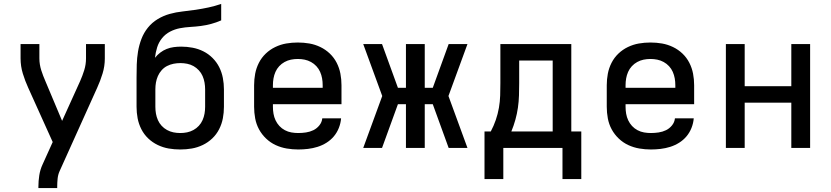

<svg xmlns="http://www.w3.org/2000/svg" viewBox="-20 -755 4240 980"><path d="M176 205V198Q176 169 180.5 140Q185 111 197 85L249 -30L124 -307Q108 -342 96.5 -379.5Q85 -417 85 -457V-530H181V-457Q181 -441 183.5 -426Q186 -411 190.5 -396.5Q195 -382 200.5 -368Q206 -354 212 -340L297 -138L389 -341Q401 -368 410 -397Q419 -426 419 -457V-530H515V-456Q515 -417 503.5 -379.5Q492 -342 476 -307L284 119Q276 137 274 157.5Q272 178 272 198V205Z M900 8Q870 8 841 3Q812 -2 785 -15Q758 -28 736.5 -48.5Q715 -69 701.5 -95.5Q688 -122 682.5 -151Q677 -180 677 -210V-299Q677 -314 677 -329Q677 -344 677 -359Q677 -392 678 -425.5Q679 -459 684.5 -492Q690 -525 702 -556.5Q714 -588 735 -614Q756 -640 785 -657.5Q814 -675 846.5 -684Q879 -693 912 -696.5Q945 -700 978.5 -705Q1012 -710 1044.5 -717Q1077 -724 1109 -735V-651Q1084 -640 1058 -633Q1032 -626 1005.5 -622.5Q979 -619 952 -617.5Q925 -616 898.5 -611Q872 -606 848 -593.5Q824 -581 807 -560Q790 -539 782 -513Q774 -487 771 -460Q783 -475 798 -486.5Q813 -498 830.5 -505Q848 -512 867 -514.5Q886 -517 905 -517Q934 -517 963 -511.5Q992 -506 1018 -493Q1044 -480 1065 -459Q1086 -438 1099 -412Q1112 -386 1117.5 -357Q1123 -328 1123 -299V-210Q1123 -180 1117.5 -151Q1112 -122 1098.5 -95.5Q1085 -69 1063.5 -48.5Q1042 -28 1015 -15Q988 -2 959 3Q930 8 900 8ZM900 -76Q918 -76 935 -79.5Q952 -83 967.5 -91.5Q983 -100 995 -113Q1007 -126 1014 -142Q1021 -158 1024 -175Q1027 -192 1027 -210V-299Q1027 -316 1024 -333.5Q1021 -351 1014 -367Q1007 -383 995 -396Q983 -409 968 -417.5Q953 -426 935.5 -429.5Q918 -433 901 -433Q883 -433 865.5 -429.5Q848 -426 832.5 -418Q817 -410 805 -396.5Q793 -383 786 -367Q779 -351 776 -334Q773 -317 773 -299V-210Q773 -192 776 -175Q779 -158 786 -142Q793 -126 805 -113Q817 -100 832.5 -91.5Q848 -83 865 -79.5Q882 -76 900 -76Z M1502 8Q1473 8 1443.5 3Q1414 -2 1387 -14.5Q1360 -27 1338 -48Q1316 -69 1302 -95Q1288 -121 1282.5 -150.5Q1277 -180 1277 -210V-320Q1277 -350 1282.5 -379Q1288 -408 1301.5 -434.5Q1315 -461 1336.5 -481.5Q1358 -502 1385 -515Q1412 -528 1441 -533Q1470 -538 1500 -538Q1530 -538 1559 -533Q1588 -528 1615 -515Q1642 -502 1663.5 -481.5Q1685 -461 1698.5 -434.5Q1712 -408 1717.5 -379Q1723 -350 1723 -320V-223H1373V-210Q1373 -192 1376 -174.5Q1379 -157 1386.5 -141Q1394 -125 1406 -112Q1418 -99 1434 -90.5Q1450 -82 1467.5 -79Q1485 -76 1502 -76Q1522 -76 1542 -79Q1562 -82 1579.5 -90.5Q1597 -99 1610 -115Q1623 -131 1625 -151H1721Q1719 -126 1709.5 -102Q1700 -78 1684 -59Q1668 -40 1646.5 -26.5Q1625 -13 1601 -5.5Q1577 2 1552 5Q1527 8 1502 8ZM1373 -307H1627V-320Q1627 -338 1624 -355Q1621 -372 1614 -388Q1607 -404 1595 -417Q1583 -430 1567.5 -438.5Q1552 -447 1535 -450.5Q1518 -454 1500 -454Q1482 -454 1465 -450.5Q1448 -447 1432.5 -438.5Q1417 -430 1405 -417Q1393 -404 1386 -388Q1379 -372 1376 -355Q1373 -338 1373 -320Z M1834 0 1931 -265 1834 -530H1930L2011 -307H2052V-530H2148V-307H2189L2270 -530H2366L2269 -265L2366 0H2270L2189 -223H2148V0H2052V-223H2011L1930 0Z M2453 159V-84H2485Q2500 -112 2510.5 -142.5Q2521 -173 2526.5 -204.5Q2532 -236 2533 -267.5Q2534 -299 2534 -331V-530H2896V-84H2947V159H2851V0H2549V159ZM2590 -84H2801V-446H2630V-331Q2630 -300 2629 -268Q2628 -236 2623.5 -205Q2619 -174 2610.5 -143.5Q2602 -113 2590 -84Z M3302 8Q3273 8 3243.5 3Q3214 -2 3187 -14.5Q3160 -27 3138 -48Q3116 -69 3102 -95Q3088 -121 3082.5 -150.5Q3077 -180 3077 -210V-320Q3077 -350 3082.5 -379Q3088 -408 3101.5 -434.5Q3115 -461 3136.5 -481.5Q3158 -502 3185 -515Q3212 -528 3241 -533Q3270 -538 3300 -538Q3330 -538 3359 -533Q3388 -528 3415 -515Q3442 -502 3463.5 -481.5Q3485 -461 3498.5 -434.5Q3512 -408 3517.5 -379Q3523 -350 3523 -320V-223H3173V-210Q3173 -192 3176 -174.5Q3179 -157 3186.5 -141Q3194 -125 3206 -112Q3218 -99 3234 -90.5Q3250 -82 3267.5 -79Q3285 -76 3302 -76Q3322 -76 3342 -79Q3362 -82 3379.5 -90.5Q3397 -99 3410 -115Q3423 -131 3425 -151H3521Q3519 -126 3509.5 -102Q3500 -78 3484 -59Q3468 -40 3446.5 -26.5Q3425 -13 3401 -5.5Q3377 2 3352 5Q3327 8 3302 8ZM3173 -307H3427V-320Q3427 -338 3424 -355Q3421 -372 3414 -388Q3407 -404 3395 -417Q3383 -430 3367.5 -438.5Q3352 -447 3335 -450.5Q3318 -454 3300 -454Q3282 -454 3265 -450.5Q3248 -447 3232.5 -438.5Q3217 -430 3205 -417Q3193 -404 3186 -388Q3179 -372 3176 -355Q3173 -338 3173 -320Z M3685 0V-530H3781V-315H4019V-530H4115V0H4019V-231H3781V0Z"/></svg>

Font: Iosevka Curly Medium Extended
Style: Regular
Weight: 500
Width: 7
Monospace: yes
Designer: Belleve Invis
Foundry: Belleve Invis
Version: Version 11.1.0; ttfautohint (v1.8.3)